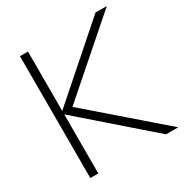

<svg xmlns="http://www.w3.org/2000/svg" viewBox="-163 -827 914 955"><g transform="rotate(-30 294.0 -350.0)"><path d="M83 0V-700H129V-359L517 -700H582L183 -351L588 0H518L129 -339V0Z"/></g></svg>

Font: Red Hat Display
Style: Regular
Weight: 300
Designer: Pentagram, MCKL
Foundry: Pentagram, MCKL
Version: Version 1.023